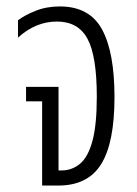

<svg xmlns="http://www.w3.org/2000/svg" viewBox="-20 -577 426 597"><path d="M111 0V-262H61V-307H162V-47H171Q204 -47 229 -68Q254 -89 267.5 -139Q281 -189 281 -276Q281 -403 252 -456.5Q223 -510 157 -510Q91 -510 36 -460V-514Q57 -530 91 -543.5Q125 -557 166 -557Q258 -557 297 -486Q336 -415 336 -275Q336 -133 294.5 -66.5Q253 0 161 0Z"/></svg>

Font: Noto Sans Thai ExtCond Light
Style: Regular
Weight: 300
Width: 2
Designer: Monotype Design Team
Foundry: Monotype Imaging Inc.
Version: Version 2.002; ttfautohint (v1.8.4.7-5d5b)